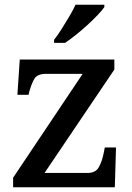

<svg xmlns="http://www.w3.org/2000/svg" viewBox="-20 -786 556 806"><path d="M35 0V-40L327 -476H174Q138 -476 125.5 -457Q113 -438 102 -398L100 -388H53L63 -536H460V-494L167 -60H348Q381 -60 394.5 -83.5Q408 -107 415 -142L420 -167H467L462 0ZM207 -619Q222 -638 238.5 -664Q255 -690 271 -717Q287 -744 297 -766H418V-756Q409 -743 390 -723Q371 -703 347 -681Q323 -659 298.5 -639.5Q274 -620 253 -606H207Z"/></svg>

Font: Noto Serif Kannada Medium
Style: Regular
Weight: 500
Version: Version 2.003